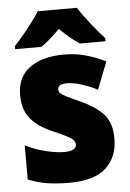

<svg xmlns="http://www.w3.org/2000/svg" viewBox="-55 -807 582 858"><g transform="rotate(-5 236.5 -378.0)"><path d="M439 -170Q439 -87 386.5 -38.5Q334 10 221 10Q169 10 125 3.5Q81 -3 37 -21V-174Q81 -152 128.5 -140.5Q176 -129 210 -129Q265 -129 265 -158Q265 -169 257 -178Q249 -187 226.5 -198.5Q204 -210 160 -229Q98 -257 67 -296Q36 -335 36 -400Q36 -480 92.5 -521.5Q149 -563 246 -563Q297 -563 341.5 -551Q386 -539 433 -516L385 -393Q350 -411 313.5 -422.5Q277 -434 250 -434Q208 -434 208 -410Q208 -400 215.5 -392.5Q223 -385 244 -374.5Q265 -364 307 -345Q371 -316 405 -277.5Q439 -239 439 -170ZM323 -766Q344 -732 376.5 -691.5Q409 -651 437 -620V-606H322Q300 -620 279 -638Q258 -656 234 -679Q210 -655 190 -637.5Q170 -620 149 -606H32V-620Q49 -638 71 -664Q93 -690 113.5 -717.5Q134 -745 147 -766Z"/></g></svg>

Font: Noto Sans SemiCondensed Black
Style: Regular
Weight: 900
Width: 4
Designer: Monotype Design Team
Foundry: Monotype Imaging Inc.
Version: Version 2.013; ttfautohint (v1.8.4.7-5d5b)